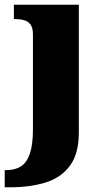

<svg xmlns="http://www.w3.org/2000/svg" viewBox="-46 -556 444 816"><path d="M-26 240V167H-19Q18 167 43 151Q68 135 81 97Q94 59 94 -7V-410Q94 -438 83.5 -452Q73 -466 55.5 -470.5Q38 -475 17 -475H13V-536H289V8Q289 97 251.5 148Q214 199 148 219.5Q82 240 -3 240Z"/></svg>

Font: Noto Serif Khmer Black
Style: Regular
Weight: 900
Version: Version 2.003